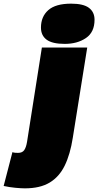

<svg xmlns="http://www.w3.org/2000/svg" viewBox="-116 -810 537 1050"><path d="M273 -790Q340 -790 370.5 -767Q401 -744 401 -702Q401 -634 354 -602Q307 -570 238 -570Q170 -570 139 -593Q108 -616 108 -659Q108 -719 148 -754.5Q188 -790 273 -790ZM361 -550 282 -56Q268 34 238 95.5Q208 157 155.5 188.5Q103 220 20 220Q0 220 -32 217Q-64 214 -96 207L-48 22Q-41 25 -32 25.5Q-23 26 -17 26Q6 26 16.5 11Q27 -4 32 -35L113 -550Z"/></svg>

Font: Georama Extended Black
Style: Italic
Weight: 900
Width: 7
Italic angle: -9°
Designer: Jean-Baptiste Levee
Foundry: Production Type
Version: Version 1.000